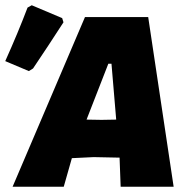

<svg xmlns="http://www.w3.org/2000/svg" viewBox="-21 -712 721 732"><path d="M84 -683 100 -692 216 -643 221 -627Q163 -537 105 -451L89 -441L-1 -479Q48 -588 84 -683ZM544 -647 641 0H439L435 -107V-111L336 -113L253 -109L222 0H27L303 -647ZM392 -469 309 -256 366 -255 422 -256 404 -469Z"/></svg>

Font: Alegreya Sans SC Black
Style: Italic
Weight: 900
Italic angle: -7°
Designer: Juan Pablo del Peral
Foundry: Huerta Tipografica
Version: Version 2.007